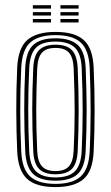

<svg xmlns="http://www.w3.org/2000/svg" viewBox="-20 -734 440 761"><path d="M200 7.5Q122 7.5 87 -25.4Q52 -58.2 48.2 -133Q44.8 -212.8 44.5 -294.8Q44.2 -376.8 48.2 -466.8Q52 -544.5 88.8 -576Q125.5 -607.5 200 -607.5Q276.2 -607.5 312 -575.2Q347.8 -543 351.2 -466.2Q355 -381.5 355 -296.9Q355 -212.2 351.2 -133Q347.5 -55 310.6 -23.8Q273.8 7.5 200 7.5ZM200 -5.2Q267.8 -5.2 299.9 -34.5Q332 -63.8 335.5 -134Q339 -208 339.2 -291Q339.5 -374 335.5 -465.8Q332.2 -536.2 300 -565.5Q267.8 -594.8 200 -594.8Q131.8 -594.8 99.6 -565.2Q67.5 -535.8 64.2 -465.8Q60 -373 60.2 -293Q60.5 -213 64.2 -134Q67.2 -64.5 99.2 -34.9Q131.2 -5.2 200 -5.2ZM200 -17.8Q138.2 -17.8 110.6 -45.1Q83 -72.5 80 -134.8Q76.2 -216.5 76 -295.5Q75.8 -374.5 80 -464.8Q83 -529 111.6 -555.6Q140.2 -582.2 200 -582.2Q259.2 -582.2 288 -555.9Q316.8 -529.5 319.5 -465.2Q323.2 -380.5 323.4 -299.8Q323.5 -219 319.5 -134.8Q316.5 -71 288 -44.4Q259.5 -17.8 200 -17.8ZM200 -30.8Q252.8 -30.8 276.9 -55.1Q301 -79.5 303.8 -136Q307.5 -215.2 307.6 -293.5Q307.8 -371.8 303.8 -464Q301.2 -522.5 276 -545.9Q250.8 -569.2 200 -569.2Q146.2 -569.2 122.4 -544.6Q98.5 -520 95.8 -463.8Q92 -378.8 91.9 -300.6Q91.8 -222.5 95.8 -135.2Q98.5 -78.2 123.1 -54.5Q147.8 -30.8 200 -30.8ZM200 -43.2Q155.2 -43.2 134.6 -64.8Q114 -86.2 111.8 -135.2Q107.8 -221.5 107.8 -298.8Q107.8 -376 111.8 -463.5Q114 -514.5 135.1 -535.6Q156.2 -556.8 200 -556.8Q244.8 -556.8 265.2 -535.1Q285.8 -513.5 288 -463.2Q292 -369 291.8 -290.8Q291.5 -212.5 288 -136.5Q285.8 -86 265 -64.6Q244.2 -43.2 200 -43.2ZM200 -56Q236.5 -56 253.2 -74.9Q270 -93.8 272 -137Q275.8 -217.8 275.9 -293.2Q276 -368.8 272 -462.8Q270.2 -505.5 253.8 -524.8Q237.2 -544 200 -544Q163 -544 146.2 -525Q129.5 -506 127.5 -463.2Q123.8 -375.5 123.6 -299.5Q123.5 -223.5 127.5 -135.8Q129.5 -93.5 146.4 -74.8Q163.2 -56 200 -56ZM219.5 -699.8V-713.5H291.5V-699.8ZM110.2 -699.8V-713.5H182.2V-699.8ZM110.2 -672.5V-686H182.2V-672.5ZM219.5 -672.5V-686H291.5V-672.5ZM110.2 -645V-658.8H182.2V-645ZM219.5 -645V-658.8H291.5V-645Z"/></svg>

Font: Big Shoulders Inline Text
Style: Regular
Weight: 400
Designer: Patric King
Foundry: XO Type Co
Version: Version 1.000